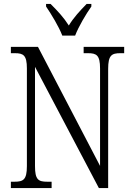

<svg xmlns="http://www.w3.org/2000/svg" viewBox="-20 -951 675 971"><path d="M295 -771H360C377 -816 415 -880 442 -918V-931H418C383 -895 353 -863 328 -822C302 -863 272 -895 236 -931H213V-918C239 -880 278 -816 295 -771ZM35 0H241V-32H219C174 -32 157 -42 157 -111V-613L480 0H527V-603C527 -672 545 -682 589 -682H608V-714H403V-682H425C468 -682 486 -672 486 -605V-112L172 -714H35V-682H55C98 -682 116 -672 116 -605V-111C116 -42 98 -32 53 -32H35Z"/></svg>

Font: Noto Serif Hebrew Condensed Light
Style: Regular
Weight: 300
Width: 3
Designer: Monotype Design Team
Foundry: Monotype Imaging Inc.
Version: Version 2.004